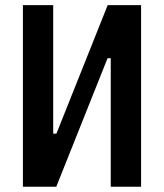

<svg xmlns="http://www.w3.org/2000/svg" viewBox="-20 -713 626 733"><path d="M67.4 0V-693.4H183.1V-202.6H195.3L391.1 -693.4H518.6V0H402.8V-490.7H390.6L194.8 0Z"/></svg>

Font: Cascadia Mono NF SemiBold
Style: Regular
Weight: 600
Monospace: yes
Designer: Aaron Bell
Foundry: Saja Typeworks
Version: Version 2404.023; ttfautohint (v1.8.4)